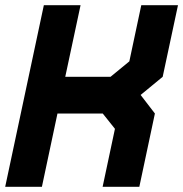

<svg xmlns="http://www.w3.org/2000/svg" viewBox="-32 -720 706 740"><path d="M-12 0 137 -700H278.5L219.5 -424H394L466.5 -483.5L512.5 -700H654L595 -424L510 -354L565 -282.5L505 0H363.5L411 -223.5L364 -282.5H189.5L129.5 0ZM74.5 -71H74L135 -358H418L490.5 -261L450 -71L490.5 -261L418 -358L531 -451L569 -629.5L531 -451L418 -358H135L193 -629.5H193.5Z"/></svg>

Font: Tourney Thin Black
Style: Italic
Weight: 900
Italic angle: -12°
Version: Version 1.015